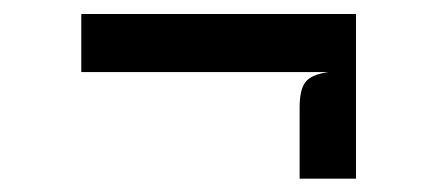

<svg xmlns="http://www.w3.org/2000/svg" viewBox="-20 -438 640 281"><path d="M418.5 -281Q418.5 -306.5 427 -317.8Q435.5 -329 460.5 -332.5H99V-417.5H501V-176.5H418.5Z"/></svg>

Font: SplineSansMono30
Style: Regular
Weight: 400
Designer: Eben Sorkin, Mirko Velimirovic
Foundry: Sorkin Type
Version: Version 1.000